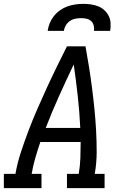

<svg xmlns="http://www.w3.org/2000/svg" viewBox="-30 -975 650 995"><path d="M-10 0V-74H50Q60 -131 78.5 -187Q97 -243 118 -298.5Q139 -354 163 -409Q187 -464 212 -518.5Q237 -573 263.5 -627Q290 -681 317 -735H413Q423 -681 431.5 -627Q440 -573 447 -518.5Q454 -464 459.5 -409Q465 -354 468 -298.5Q471 -243 471 -186.5Q471 -130 461 -74H512V0H317V-74H378Q385 -115 386.5 -156.5Q388 -198 388 -239H179Q165 -198 153 -156.5Q141 -115 134 -74H185V0ZM207 -312H386Q382 -395 373 -477Q364 -559 352 -641Q313 -559 276 -477Q239 -395 207 -312ZM217 -815Q220 -836 228 -855.5Q236 -875 249.5 -892Q263 -909 281.5 -922Q300 -935 320 -942Q340 -949 360.5 -952Q381 -955 402 -955Q422 -955 442 -952Q462 -949 479.5 -942Q497 -935 511 -922Q525 -909 533.5 -892Q542 -875 543 -855Q544 -835 541 -815H457Q459 -829 455.5 -843Q452 -857 442 -866Q432 -875 418 -878Q404 -881 390 -881Q375 -881 360 -878Q345 -875 332 -866Q319 -857 311 -843.5Q303 -830 301 -815Z"/></svg>

Font: Iosevka Curly Slab Extended
Style: Italic
Weight: 400
Width: 7
Italic angle: -9°
Monospace: yes
Designer: Belleve Invis
Foundry: Belleve Invis
Version: Version 11.1.0; ttfautohint (v1.8.3)